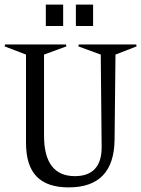

<svg xmlns="http://www.w3.org/2000/svg" viewBox="-23 -793 613 833"><path d="M89.8 -173.8V-556.2L-2.9 -591.8L-1 -600.1H263.2L265.1 -591.8L168 -556.2V-205.1Q168 -28.8 301.8 -28.8Q359.9 -28.8 389.2 -60.8Q418.5 -92.8 418 -155.8L414.1 -556.2L316.9 -591.8L318.8 -600.1H567.9L569.8 -591.8L478 -556.2L474.1 -186Q471.2 20 274.9 20Q181.2 20 135.5 -27.6Q89.8 -75.2 89.8 -173.8ZM175.8 -680.2V-772.9H251V-680.2ZM306.2 -680.2V-772.9H380.9V-680.2Z"/></svg>

Font: Halibut Cnd
Style: Regular
Weight: 400
Width: 3
Designer: Matteo Maggi
Foundry: Collletttivo
Version: Version 3.080 | FøM Fix